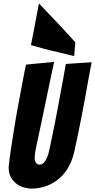

<svg xmlns="http://www.w3.org/2000/svg" viewBox="-20 -1091 559 1129"><path d="M165 18Q142 18 118 10.5Q94 3 75 -12Q56 -27 43.5 -50Q31 -73 31 -104Q31 -108 31 -112Q31 -116 32 -120Q36 -161 45 -219Q54 -277 64 -340Q74 -403 86 -466.5Q98 -530 107.5 -582Q117 -634 124 -668.5Q131 -703 133 -711Q154 -713 183 -716Q212 -719 237 -721Q268 -724 298 -727Q272 -606 252 -508Q243 -466 234.5 -424Q226 -382 218.5 -347Q211 -312 205.5 -286.5Q200 -261 196.5 -245Q193 -229 188.5 -204.5Q184 -180 184 -160Q184 -144 192 -133.5Q200 -123 212 -123Q229 -123 240 -136.5Q251 -150 258.5 -169Q266 -188 269.5 -207.5Q273 -227 276 -238Q282 -267 289.5 -302.5Q297 -338 304.5 -376.5Q312 -415 319.5 -455Q327 -495 334 -533Q351 -621 367 -715L519 -725Q519 -725 514 -699Q509 -673 501 -630Q493 -587 483.5 -532Q474 -477 462 -417.5Q450 -358 438.5 -300.5Q427 -243 416 -195Q402 -138 376.5 -98Q351 -58 316.5 -32Q282 -6 243 6Q204 18 165 18ZM416 -761Q365 -773 318 -785Q277 -794 234 -805.5Q191 -817 162 -826Q168 -855 176 -896.5Q184 -938 191 -977Q200 -1023 209 -1071Q248 -1029 287 -989Q320 -954 357.5 -914Q395 -874 423 -842Z"/></svg>

Font: Bangers
Style: Regular
Weight: 400
Designer: vernon adams
Foundry: Vernon Adams
Version: Version 2.000